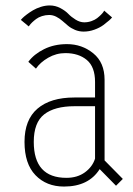

<svg xmlns="http://www.w3.org/2000/svg" viewBox="-20 -674 490 705"><path d="M287.5 -558Q270.5 -558 255.5 -564.2Q240.5 -570.5 229.8 -579.5Q219 -588.5 208.8 -597.5Q198.5 -606.5 186.2 -612.8Q174 -619 160.5 -619Q147 -619 134 -614.8Q121 -610.5 112.8 -604.2Q104.5 -598 98 -591.8Q91.5 -585.5 88.5 -581L85.5 -577L56.5 -601Q57.5 -602.5 62.8 -607.8Q68 -613 78.5 -621Q89 -629 101.2 -636.2Q113.5 -643.5 130 -648.8Q146.5 -654 162.5 -654Q183.5 -654 201.8 -644.2Q220 -634.5 231 -623Q242 -611.5 257.8 -601.8Q273.5 -592 289.5 -592Q303 -592 315.8 -596.5Q328.5 -601 336.5 -607.2Q344.5 -613.5 350.8 -619.8Q357 -626 360 -630.5L362.5 -635L391.5 -610Q388.5 -606 381 -599.2Q373.5 -592.5 359.8 -582.2Q346 -572 326.5 -565Q307 -558 287.5 -558ZM406 8 346 -53Q305.5 11 215 11Q150.5 11 110.2 -30.8Q70 -72.5 70 -153Q70 -234.5 117.8 -275.2Q165.5 -316 253 -316H329V-373Q329 -428.5 298.8 -453.8Q268.5 -479 220 -479Q186.5 -479 157 -462Q127.5 -445 112 -422L84 -447Q104.5 -475 141.8 -493.5Q179 -512 226 -512Q281 -512 322.5 -478.2Q364 -444.5 364 -381V-85L431 -17ZM224 -21Q264 -21 291.8 -41.2Q319.5 -61.5 329 -91.5V-284H254Q180.5 -284 142.2 -254Q104 -224 104 -153Q104 -21 224 -21Z"/></svg>

Font: League Mono Condensed Thin
Style: Regular
Weight: 100
Width: 1
Designer: Tyler Finck
Foundry: The League of Moveable Type / Tyler Finck
Version: Version 2.210